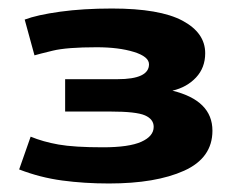

<svg xmlns="http://www.w3.org/2000/svg" viewBox="-20 -794 551 451"><path d="M25 -396 52 -473Q81 -461 117.5 -454.5Q154 -448 222 -448Q283 -448 312 -461Q341 -474 341 -496Q341 -514 320.5 -523Q300 -532 239 -532H133V-608H256Q330 -608 330 -643Q330 -661 294.5 -672Q259 -683 207 -683Q137 -683 104 -675Q71 -667 61 -664L38 -748Q67 -759 121 -766.5Q175 -774 243 -774Q355 -774 408.5 -745.5Q462 -717 462 -669Q462 -635 440.5 -612Q419 -589 385 -581Q479 -558 479 -487Q479 -423 412.5 -393Q346 -363 236 -363Q178 -363 126 -370Q74 -377 25 -396Z"/></svg>

Font: Georama Extended
Style: Bold
Weight: 700
Width: 7
Designer: Jean-Baptiste Levee
Foundry: Production Type
Version: Version 1.000